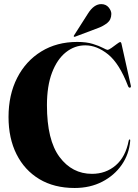

<svg xmlns="http://www.w3.org/2000/svg" viewBox="-20 -922 690 957"><path d="M629 -220Q623.5 -153.5 586.8 -100.5Q550 -47.5 489.5 -16.2Q429 15 352 15Q250 15 176.2 -29.2Q102.5 -73.5 62.5 -153Q22.5 -232.5 22.5 -339Q22.5 -449.5 65.5 -533.8Q108.5 -618 185.8 -665.5Q263 -713 365 -713Q411 -713 443 -703Q475 -693 493.2 -683.2Q511.5 -673.5 515.5 -673.5Q522 -673.5 535.8 -683.2Q549.5 -693 562.5 -702.8Q575.5 -712.5 578.5 -712.5Q583.5 -712.5 585.5 -704L632 -495.5Q634 -486.5 628 -485Q621.5 -484 618 -493.5Q575 -605.5 519 -650.8Q463 -696 405 -696Q352 -696 308.5 -661.5Q265 -627 239.5 -560.5Q214 -494 214 -397.5Q214 -223.5 276.8 -139.5Q339.5 -55.5 438.5 -55.5Q507.5 -55.5 556.8 -97.8Q606 -140 621.5 -221Q623 -227 626 -227Q630 -227 629 -220ZM418.5 -854.5Q448.5 -902 485.5 -901.5Q508.5 -901 521.8 -884.8Q535 -868.5 535 -852.5Q534.5 -823 514.2 -807.2Q494 -791.5 469.5 -782.5L354 -739Q349.5 -737.5 348 -740Q346.5 -742.5 349 -745.5Z"/></svg>

Font: Fraunces 144pt S000
Style: Bold
Weight: 700
Version: Version 1.000; ttfautohint (v1.8.3)